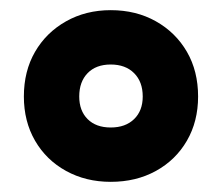

<svg xmlns="http://www.w3.org/2000/svg" viewBox="-20 -744 437 378"><path d="M198 -386Q149 -386 110 -407.5Q71 -429 49 -467Q27 -505 27 -554Q27 -604 49 -642Q71 -680 110 -702Q149 -724 198 -724Q248 -724 287 -702Q326 -680 348 -642Q370 -604 370 -554Q370 -505 348 -467Q326 -429 287 -407.5Q248 -386 198 -386ZM198 -493Q227 -493 244 -509.5Q261 -526 261 -554Q261 -583 244 -600Q227 -617 198 -617Q169 -617 152.5 -600Q136 -583 136 -554Q136 -526 152.5 -509.5Q169 -493 198 -493Z"/></svg>

Font: Noto Sans Hebrew SemiCondensed Black
Style: Regular
Weight: 900
Width: 4
Designer: Ben Nathan
Foundry: Google LLC
Version: Version 3.001; ttfautohint (v1.8.4.7-5d5b)